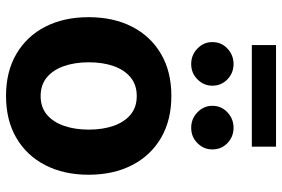

<svg xmlns="http://www.w3.org/2000/svg" viewBox="-173 -776 960 654"><g transform="rotate(90 307.0 -449.0)"><path d="M306.6 10.5Q223.8 10.5 163.6 -24.8Q103.4 -60.1 70.9 -123.4Q38.5 -186.7 38.5 -270.7Q38.5 -355.3 70.9 -418.7Q103.4 -482.1 163.6 -517.4Q223.8 -552.7 306.6 -552.7Q389.6 -552.7 449.9 -517.4Q510.1 -482.1 542.6 -418.7Q575.2 -355.3 575.2 -270.7Q575.2 -186.7 542.6 -123.4Q510.1 -60.1 449.9 -24.8Q389.6 10.5 306.6 10.5ZM307.2 -107.4Q345.1 -107.4 370.4 -128.6Q395.7 -149.8 408.6 -187Q421.5 -224.1 421.5 -271.3Q421.5 -319.1 408.6 -356Q395.7 -392.8 370.4 -413.8Q345.1 -434.8 307.2 -434.8Q269.2 -434.8 243.6 -413.8Q218 -392.8 205.1 -356Q192.2 -319.1 192.2 -271.3Q192.2 -224.1 205.1 -187Q218 -149.8 243.6 -128.6Q269.2 -107.4 307.2 -107.4ZM198.2 -620.3Q167.3 -620.1 145.3 -641.6Q123.2 -663 123.4 -692.2Q123.2 -722.8 145.3 -743.6Q167.3 -764.4 198.2 -764.6Q228.8 -764.4 250.3 -743.6Q271.9 -722.8 271.9 -692.2Q271.9 -663 250.3 -641.6Q228.8 -620.1 198.2 -620.3ZM415.2 -620.3Q384.6 -620.1 362.5 -641.6Q340.4 -663 340.4 -692.2Q340.4 -722.8 362.5 -743.6Q384.6 -764.4 415.2 -764.6Q446.1 -764.4 467.6 -743.6Q489.1 -722.8 488.9 -692.2Q489.1 -663 467.6 -641.6Q446.1 -620.1 415.2 -620.3ZM479.7 -909.2V-826.8H133.6V-909.2Z"/></g></svg>

Font: Inter V
Style: 
Weight: 400
Designer: Rasmus Andersson
Foundry: rsms
Version: Version 4.000;git-a3f224843